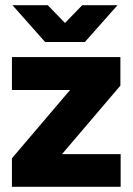

<svg xmlns="http://www.w3.org/2000/svg" viewBox="-20 -720 511 740"><path d="M26 0V-110L250 -373H26V-500H444V-390L219 -126H445V0ZM163 -558V-562L297 -700H433L307 -558ZM154 -558 28 -700H164L298 -562V-558Z"/></svg>

Font: Figtree Light ExtraBold
Style: Regular
Weight: 800
Version: Version 2.001;gftools[0.9.30]